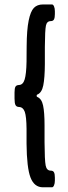

<svg xmlns="http://www.w3.org/2000/svg" viewBox="-20 -773 297 844"><path d="M208.5 -753.4Q213.9 -753.4 217.5 -744.9Q221.2 -736.3 221.2 -723.6V-710.9Q221.2 -695.3 217.3 -687.7Q213.4 -680.2 203.1 -680.2Q186 -680.2 181.9 -660.4Q177.7 -640.6 177.2 -566.9V-490.7Q176.8 -430.2 170.2 -397.5Q163.6 -364.7 143.1 -356.9Q141.1 -356 141.1 -352.1Q141.1 -348.1 143.1 -347.2Q163.1 -339.4 169.4 -309.3Q175.8 -279.3 175.8 -222.7V-147.5Q176.3 -68.4 180.7 -45.7Q185.1 -22.9 203.1 -22.9Q213.4 -22.9 217.3 -15.6Q221.2 -8.3 221.2 7.8V20.5Q221.2 33.2 217.5 41.7Q213.9 50.3 208.5 50.3H168.5Q130.9 50.3 114.3 7.8Q97.7 -34.7 96.7 -141.6V-206.5Q96.2 -260.7 88.9 -281.5Q81.5 -302.2 63.5 -302.7Q52.2 -303.2 48.1 -311.3Q43.9 -319.3 43.9 -339.8V-366.7Q43.9 -385.3 48.1 -392.1Q52.2 -398.9 63.5 -399.4Q81.1 -399.9 88.4 -423.8Q95.7 -447.8 96.7 -502.4Q96.7 -505.4 96.9 -537.1Q97.2 -568.8 97.2 -570.3Q97.7 -642.1 106 -682.6Q114.3 -723.1 128.9 -738.3Q143.6 -753.4 168.5 -753.4Z"/></svg>

Font: BenchNine
Style: Bold
Weight: 700
Version: Version 1 ; ttfautohint (v0.92.18-e454-dirty) -l 8 -r 50 -G 